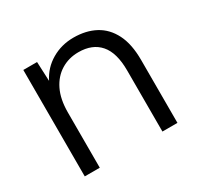

<svg xmlns="http://www.w3.org/2000/svg" viewBox="-117 -641 794 775"><g transform="rotate(-30 280.0 -254.0)"><path d="M70 0V-496H134L138 -406Q162 -454 208 -481Q254 -508 310 -508Q368 -508 411 -485Q454 -462 478 -414.5Q502 -367 502 -293V0H432V-285Q432 -367 397.5 -407Q363 -447 298 -447Q253 -447 217 -425Q181 -403 160.5 -361Q140 -319 140 -257V0Z"/></g></svg>

Font: DM Sans 24pt Light
Style: Regular
Weight: 300
Designer: Colophon Foundry, Jonny Pinhorn
Foundry: Colophon Foundry
Version: Version 4.004;gftools[0.9.30]